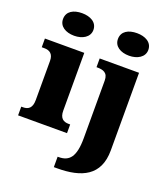

<svg xmlns="http://www.w3.org/2000/svg" viewBox="-177 -901 1108 1265"><g transform="rotate(20 377.0 -268.5)"><path d="M179 -619C236 -619 286 -647 286 -698C286 -752 236 -777 179 -777C119 -777 73 -752 73 -698C73 -647 119 -619 179 -619ZM564 -619C621 -619 671 -647 671 -698C671 -752 621 -777 564 -777C504 -777 458 -752 458 -698C458 -647 504 -619 564 -619ZM355 0V-61H344C307 -61 281 -78 281 -131V-536H5V-475H24C60 -475 87 -458 87 -409V-135C87 -79 62 -61 24 -61H12V0ZM373 240C543 240 665 187 665 8V-536H389V-475H393C435 -475 470 -466 470 -410V-7C470 126 431 167 357 167H350V240Z"/></g></svg>

Font: UArctic Serif Black
Style: Regular
Weight: 900
Designer: Customization by Puisto advertising & original work Monotype Design Team
Foundry: Monotype Imaging Inc.
Version: Version 2.004